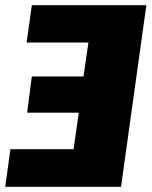

<svg xmlns="http://www.w3.org/2000/svg" viewBox="-39 -716 581 736"><path d="M83 -696 63 -553H300L281 -423H83L65 -284H263L243 -144H1L-19 0H425L522 -696Z"/></svg>

Font: Fira Sans Heavy
Style: Italic
Weight: 900
Italic angle: -8°
Designer: bBox Type GmbH & Carrois Corporate GbR & Edenspiekermann AG
Foundry: bBox Type GmbH & Carrois Corporate GbR & Edenspiekermann AG
Version: Version 4.301;PS 004.301;hotconv 1.0.88;makeotf.lib2.5.64775